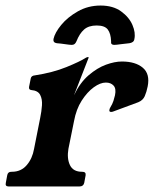

<svg xmlns="http://www.w3.org/2000/svg" viewBox="-47 -673 555 693"><path d="M-16 0Q-29 0 -26 -13L-21 -40Q-19 -53 -6 -53H-4Q29 -53 49.5 -77Q70 -101 76 -136L98 -247Q103 -271 104.5 -293Q106 -315 98 -330.5Q90 -346 66 -348Q56 -349 58 -360L64 -390Q66 -400 79 -401Q144 -411 193 -431Q242 -451 262 -464Q267 -467 270 -467H271Q273 -467 273 -465L220 -329Q242 -375 273 -401.5Q304 -428 335.5 -439.5Q367 -451 393 -451Q442 -451 468.5 -428.5Q495 -406 486 -361Q482 -341 475.5 -326Q469 -311 452 -304L363 -271Q360 -270 358.5 -269.5Q357 -269 354 -269Q346 -269 348 -277Q348 -279 349 -281Q350 -283 351 -285Q359 -298 362.5 -309Q366 -320 368 -329Q373 -353 363 -364Q353 -375 335 -375Q315 -375 291.5 -358Q268 -341 248 -310Q228 -279 220 -235L200 -136Q194 -101 205.5 -77Q217 -53 249 -53H250Q264 -53 262 -40L257 -13Q254 0 240 0ZM316 -653Q361 -653 390 -632Q419 -611 431 -583Q443 -555 438 -532Q437 -525 432 -521.5Q427 -518 420 -517Q407 -516 389.5 -513.5Q372 -511 365 -511Q359 -511 356 -514Q353 -517 354 -524Q353 -552 342 -566.5Q331 -581 302 -581Q273 -581 256.5 -566.5Q240 -552 229 -524Q226 -517 222 -514Q218 -511 212 -511Q205 -511 188.5 -513.5Q172 -516 158 -517Q144 -519 146 -532Q151 -555 174 -583Q197 -611 234 -632Q271 -653 316 -653Z"/></svg>

Font: Young Serif Light
Style: Italic
Weight: 300
Italic angle: -10.979°
Designer: Bastien Sozeau
Foundry: NBR — Bastien Sozeau
Version: Version 5.001